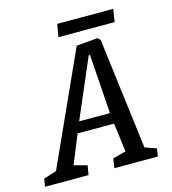

<svg xmlns="http://www.w3.org/2000/svg" viewBox="-149 -815 810 904"><g transform="rotate(-15 255.5 -363.0)"><path d="M515 -38 509 0H297L304 -46L368 -63L350 -203H172L115 -63L179 -46L171 0H-41L-35 -38L28 -58L275 -603L379 -612L391 -600L459 -58ZM194 -256H344L324 -545H318ZM213 -726H486L476 -664H202Z"/></g></svg>

Font: Grenze
Style: Italic
Weight: 400
Italic angle: -10°
Designer: Renata Polastri
Foundry: Omnibus-Type
Version: Version 1.002; ttfautohint (v1.8)